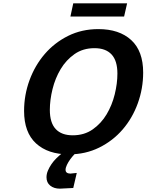

<svg xmlns="http://www.w3.org/2000/svg" viewBox="-20 -909 876 1148"><path d="M124 -246Q124 -341 156.5 -429.5Q189 -518 247.5 -586Q306 -654 387.5 -694.5Q469 -735 568 -735Q693 -735 764.5 -669.5Q836 -604 836 -475Q836 -380 804 -291.5Q772 -203 713.5 -135Q655 -67 573 -26.5Q491 14 392 14Q267 14 195.5 -51.5Q124 -117 124 -246ZM415 -100Q484 -100 534.5 -135.5Q585 -171 617.5 -225.5Q650 -280 666 -345Q682 -410 682 -469Q682 -546 647 -583.5Q612 -621 545 -621Q476 -621 425.5 -585.5Q375 -550 342.5 -495.5Q310 -441 294 -376Q278 -311 278 -252Q278 -175 313 -137.5Q348 -100 415 -100ZM258 151Q258 131 266.5 111Q275 91 288 72Q301 53 317.5 37Q334 21 349 9L373 -10H451Q440 -2 426 12.5Q412 27 400 43.5Q388 60 380 77Q372 94 372 106Q372 128 400 129L439 125L418 215L338 219Q303 219 280.5 201Q258 183 258 151ZM401 -810 418 -889H740L722 -810Z"/></svg>

Font: Perun
Style: Bold Italic
Weight: 700
Italic angle: -12°
Foundry: Copyright (c) Stefan Peev, Context Ltd, 2016
Version: Version 1.027